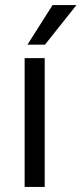

<svg xmlns="http://www.w3.org/2000/svg" viewBox="-20 -736 321 756"><path d="M157 -560H88L187 -716H281ZM156 0H77V-507H156Z"/></svg>

Font: Hind Vadodara
Style: Regular
Weight: 400
Designer: Hitesh Malaviya
Foundry: Indian Type Foundry
Version: Version 0.702;PS 1.0;hotconv 1.0.81;makeotf.lib2.5.63406